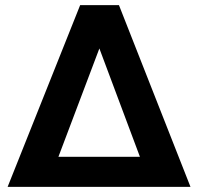

<svg xmlns="http://www.w3.org/2000/svg" viewBox="-20 -731 771 751"><path d="M293.5 -710.9H445.3L725.1 0H9.8ZM208.5 -117.7H527.3L368.7 -541.5Z"/></svg>

Font: Vazir FD-UI
Style: Bold-FD-UI
Weight: 700
Designer: Saber Rastikerdar
Foundry: Saber Rastikerdar
Version: Version 30.0.0